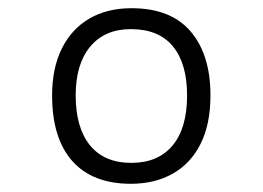

<svg xmlns="http://www.w3.org/2000/svg" viewBox="-20 -764 640 468"><path d="M299 -316Q205.5 -316 156.2 -371.5Q107 -427 107 -531.5Q107 -597.5 130.5 -645.2Q154 -693 197.5 -718.5Q241 -744 300.5 -744Q396.5 -744 444.8 -687.2Q493 -630.5 493 -531.5Q493 -461.5 469 -413.5Q445 -365.5 401.2 -340.8Q357.5 -316 299 -316ZM300.5 -367Q365 -367 400.5 -409.2Q436 -451.5 436 -531.5Q436 -609 401.5 -651Q367 -693 299 -693Q235.5 -693 200 -650.5Q164.5 -608 164.5 -531.5Q164.5 -453 199.2 -410Q234 -367 300.5 -367Z"/></svg>

Font: Spline Sans Mono Light
Style: Regular
Weight: 300
Monospace: yes
Version: Version 1.004